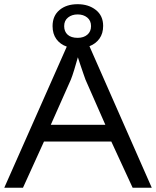

<svg xmlns="http://www.w3.org/2000/svg" viewBox="-20 -877 730 897"><path d="M689 0H599.6L500 -215.8H185.5L87.4 0H0L292 -659.2Q261.2 -669.9 243.4 -694.3Q225.6 -718.8 225.6 -754.9Q225.6 -803.2 258.1 -830.3Q290.5 -857.4 342.8 -857.4Q393.6 -857.4 427.7 -830.6Q461.9 -803.7 461.9 -755.9Q461.9 -720.7 444.6 -696.5Q427.2 -672.4 397.9 -661.1ZM342.8 -700.2Q370.6 -700.2 387.9 -714.8Q405.3 -729.5 405.3 -754.9Q405.3 -780.8 387.5 -795.2Q369.6 -809.6 342.8 -809.6Q315.9 -809.6 297.9 -795.2Q279.8 -780.8 279.8 -754.9Q279.8 -729.5 296.1 -714.8Q312.5 -700.2 342.8 -700.2ZM472.2 -293.9 379.4 -504.9Q376.5 -512.7 369.4 -533.2Q362.3 -553.7 355 -575.4Q347.7 -597.2 343.8 -609.4Q335.4 -579.6 326.7 -550.8Q317.9 -522 311 -504.9L217.3 -293.9Z"/></svg>

Font: Lunasima
Style: Regular
Weight: 400
Designer: The DocRepair Project, Monotype Design Team
Foundry: Google
Version: Version 2.009